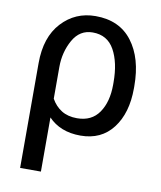

<svg xmlns="http://www.w3.org/2000/svg" viewBox="-83 -605 734 875"><g transform="rotate(10 284.0 -167.5)"><path d="M517.6 -244.1Q517.6 -129.4 464.1 -59.6Q410.6 10.3 314.5 10.3Q267.1 10.3 230 -4.4Q192.9 -19 166 -47.4V203.1H69.8V-281.2V-281.7Q69.8 -402.3 132.6 -470.2Q195.3 -538.1 289.1 -538.1Q399.9 -538.1 458.7 -460.7Q517.6 -383.3 517.6 -254.4ZM421.4 -254.4Q421.4 -346.7 389.2 -404.5Q356.9 -462.4 289.1 -462.4Q229 -462.4 197.5 -406Q166 -349.6 166 -281.2V-134.3Q184.1 -101.6 213.4 -83.3Q242.7 -64.9 285.2 -64.9Q353 -64.9 387.2 -114.7Q421.4 -164.6 421.4 -244.1Z"/></g></svg>

Font: GeogebraSans
Style: Regular
Weight: 400
Designer: Google
Version: Version 1.100140; 2013